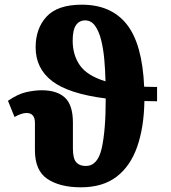

<svg xmlns="http://www.w3.org/2000/svg" viewBox="-20 -789 729 819"><path d="M325 10Q236 10 182.5 -25.5Q129 -61 129 -148V-265Q129 -307 93 -307Q72 -307 42 -290L14 -359Q56 -388 92 -396Q128 -404 158 -404Q223 -404 257 -372.5Q291 -341 291 -266V-155Q291 -113 305 -97Q319 -81 346 -81Q397 -81 414 -157Q431 -233 431 -368V-369Q273 -389 202.5 -443Q132 -497 132 -587Q132 -668 179 -718.5Q226 -769 329 -769Q454 -769 520.5 -685.5Q587 -602 595 -419Q621 -418 650 -418V-357Q622 -357 596 -358Q594 -245 565 -162.5Q536 -80 477 -35Q418 10 325 10ZM290 -616Q290 -554 321 -510Q352 -466 430 -442Q429 -488 425 -534Q421 -580 411.5 -618Q402 -656 385.5 -679Q369 -702 343 -702Q318 -702 304 -681.5Q290 -661 290 -616Z"/></svg>

Font: Noto Serif ExtraCondensed Black
Style: Regular
Weight: 900
Width: 2
Designer: Monotype Design Team
Foundry: Monotype Imaging Inc.
Version: Version 2.015; ttfautohint (v1.8.4.7-5d5b)